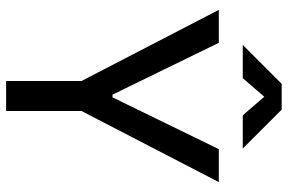

<svg xmlns="http://www.w3.org/2000/svg" viewBox="-176 -762 938 626"><g transform="rotate(90 293.0 -449.0)"><path d="M251.5 -231.4 12.2 -693.4H119.6L288.6 -346.7H297.4L466.3 -693.4H573.7L334.5 -231.4ZM244.1 0V-341.8H341.8V0ZM126.5 -771.5 253.4 -898.4H337.4L464.4 -771.5H356L269.5 -871.6H321.3L234.9 -771.5Z"/></g></svg>

Font: Cascadia Code PL
Style: Regular
Weight: 400
Monospace: yes
Designer: Aaron Bell
Foundry: Saja Typeworks
Version: Version 2102.003